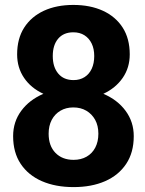

<svg xmlns="http://www.w3.org/2000/svg" viewBox="-20 -741 584 771"><path d="M275.4 10.3Q203.1 10.3 148.4 -13.4Q93.8 -37.1 63.2 -82.8Q32.7 -128.4 32.7 -194.3Q32.7 -252 65.4 -296.1Q98.1 -340.3 154.3 -364.3Q104.5 -387.2 76.7 -428.2Q48.8 -469.2 48.8 -522.5Q48.8 -585.9 77.1 -630.1Q105.5 -674.3 156.2 -697.8Q207 -721.2 274.4 -721.2Q342.3 -721.2 393.3 -697.8Q444.3 -674.3 472.7 -630.1Q501 -585.9 501 -522.5Q501 -469.2 472.7 -428.2Q444.3 -387.2 395 -364.3Q451.7 -340.3 484.4 -295.9Q517.1 -251.5 517.1 -194.3Q517.1 -128.4 486.6 -82.8Q456.1 -37.1 401.9 -13.4Q347.7 10.3 275.4 10.3ZM275.4 -99.1Q305.2 -99.1 327.6 -111.8Q350.1 -124.5 362.5 -148.2Q375 -171.9 375 -204.1Q375 -236.3 362.1 -259.8Q349.1 -283.2 326.7 -296.4Q304.2 -309.6 274.4 -309.6Q245.1 -309.6 222.7 -296.4Q200.2 -283.2 187.7 -259.5Q175.3 -235.8 175.3 -204.1Q175.3 -155.3 202.6 -127.2Q230 -99.1 275.4 -99.1ZM275.4 -419.4Q300.8 -419.4 319.6 -431.4Q338.4 -443.4 348.4 -465.1Q358.4 -486.8 358.4 -516.1Q358.4 -544.9 348.1 -566.2Q337.9 -587.4 319.1 -599.4Q300.3 -611.3 274.4 -611.3Q235.4 -611.3 213.6 -585.7Q191.9 -560.1 191.9 -516.1Q191.9 -471.7 213.9 -445.6Q235.8 -419.4 275.4 -419.4Z"/></svg>

Font: Roboto Slab LO
Style: Bold
Weight: 700
Designer: Google
Version: Version 2.000